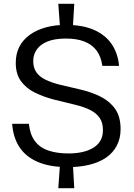

<svg xmlns="http://www.w3.org/2000/svg" viewBox="-20 -870 703 1011"><path d="M287 121 297 -20H363L371 121ZM297 -713 287 -850H371L363 -713ZM338 10Q242 10 178.5 -17.5Q115 -45 82 -96Q49 -147 44 -218H132Q138 -162 163.5 -127.5Q189 -93 234 -77.5Q279 -62 341 -62Q381 -62 414 -69.5Q447 -77 471.5 -92Q496 -107 509 -130Q522 -153 522 -185Q522 -223 505.5 -248Q489 -273 457.5 -289.5Q426 -306 381 -317L259 -347Q207 -361 162.5 -383Q118 -405 90.5 -442.5Q63 -480 63 -539Q63 -588 82.5 -625Q102 -662 138 -687.5Q174 -713 222 -726Q270 -739 327 -739Q414 -739 474 -713Q534 -687 567.5 -638.5Q601 -590 607 -523H519Q512 -573 488 -604.5Q464 -636 424 -651.5Q384 -667 328 -667Q268 -667 230 -651.5Q192 -636 173.5 -609Q155 -582 155 -549Q155 -513 171.5 -489.5Q188 -466 218.5 -451Q249 -436 291 -425L410 -397Q468 -383 514.5 -358.5Q561 -334 588 -294Q615 -254 615 -190Q615 -141 595 -103Q575 -65 538.5 -40Q502 -15 451 -2.5Q400 10 338 10Z"/></svg>

Font: Hubot Sans Condensed ExtraLight
Style: Regular
Weight: 400
Version: Version 2.000